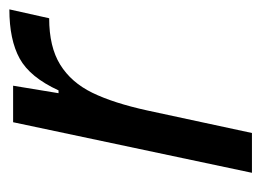

<svg xmlns="http://www.w3.org/2000/svg" viewBox="-94 -464 558 410"><g transform="rotate(-90 185.0 -259.0)"><path d="M129 -510H207L191 -413H197Q225 -474 265 -496Q305 -518 370 -518L351 -433Q290 -433 252 -409.5Q214 -386 192 -341Q170 -296 154 -223L106 0H21Z"/></g></svg>

Font: Saira Semi Condensed
Style: Italic
Weight: 400
Width: 4
Italic angle: -12°
Designer: Hector Gatti with collaboration of the Omnibus-Type team
Foundry: Omnibus-Type
Version: Version 1.001; ttfautohint (v1.8)